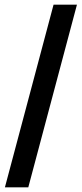

<svg xmlns="http://www.w3.org/2000/svg" viewBox="-20 -718 350 821"><path d="M1 83 209 -698H309L101 83Z"/></svg>

Font: Bricolage Grotesque SemiCondensed Medium
Style: Regular
Weight: 500
Width: 4
Designer: Mathieu Triay
Foundry: Atelier Triay
Version: Version 1.001;gftools[0.9.33.dev8+g029e19f]